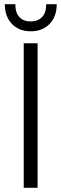

<svg xmlns="http://www.w3.org/2000/svg" viewBox="-20 -894 292 914"><path d="M93 -688H159V0H93ZM126 -745Q71 -745 37 -780Q3 -815 3 -874H53Q53 -833 72.5 -812.5Q92 -792 126 -792Q160 -792 180 -812.5Q200 -833 200 -874H250Q250 -815 216 -780Q182 -745 126 -745Z"/></svg>

Font: Roundo
Style: Regular
Weight: 400
Designer: Namrata Goyal (Gurmukhi), Shiva Nallaperumal (Latin)
Foundry: Indian Type Foundry
Version: Version 1.000;PS 1.0;hotconv 1.0.88;makeotf.lib2.5.647800